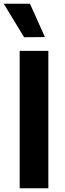

<svg xmlns="http://www.w3.org/2000/svg" viewBox="-34 -1014 352 1034"><path d="M226.4 0H72V-740H226.4ZM208 -814.4 95.8 -813.4 -13.8 -993.8H127.4Z"/></svg>

Font: Be Vietnam Pro Variable Thin
Style: Regular
Weight: 100
Designer: Lam Bao, Tony Le, Vietanh Nguyen
Foundry: Yellow Type Foundry
Version: Version 1.002